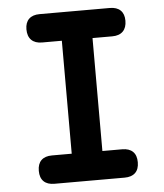

<svg xmlns="http://www.w3.org/2000/svg" viewBox="-52 -776 705 823"><g transform="rotate(-5 300.0 -365.0)"><path d="M366 -122H451Q481 -122 497 -106.5Q513 -91 513 -61Q513 -31 497 -15.5Q481 0 451 0H149Q119 0 103 -15.5Q87 -31 87 -61Q87 -91 103 -106.5Q119 -122 149 -122H234V-608H149Q119 -608 103 -624Q87 -640 87 -670Q87 -699 103 -714.5Q119 -730 149 -730H451Q481 -730 497 -714.5Q513 -699 513 -670Q513 -640 497 -624Q481 -608 451 -608H366Z"/></g></svg>

Font: Maple Mono Normal NL
Style: Bold
Weight: 700
Monospace: yes
Designer: subframe7536
Version: Version 7.000